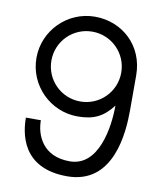

<svg xmlns="http://www.w3.org/2000/svg" viewBox="-77 -730 655 790"><g transform="rotate(10 250.0 -334.5)"><path d="M402.5 -459.2C402.5 -378.3 337.5 -313.3 256.7 -313.3C175.8 -313.3 110.8 -378.3 110.8 -459.2C110.8 -540 175.8 -605 256.7 -605C337.5 -605 402.5 -540 402.5 -459.2ZM465 -459.2C465 -581.7 372.5 -667.5 256.7 -667.5C142.5 -667.5 48.3 -574.2 48.3 -459.2C48.3 -344.2 141.7 -250.8 256.7 -250.8C325 -250.8 364.2 -271.7 402.5 -321.7C402.5 -230 377.5 -63.3 256.7 -63.3C143.3 -63.3 110.8 -147.5 110.8 -209.2H48.3C48.3 -147.5 65 -0.8 256.7 -0.8C451.7 -0.8 465 -221.7 465 -313.3Z"/></g></svg>

Font: Amy Mono
Style: Regular
Weight: 400
Monospace: yes
Version: Version 001.000